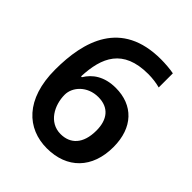

<svg xmlns="http://www.w3.org/2000/svg" viewBox="-204 -846 979 979"><g transform="rotate(45 286.0 -356.5)"><path d="M43 -304C43 -90 155 10 297 10C442 10 533 -82 533 -235C533 -376 452 -457 328 -457C245 -457 195 -420 167 -373H161C167 -516 214 -624 395 -624C424 -624 456 -620 481 -613V-715C457 -720 416 -723 388 -723C103 -723 43 -509 43 -304ZM295 -91C211 -91 168 -173 168 -248C168 -303 219 -361 298 -361C374 -361 412 -312 412 -233C412 -136 364 -91 295 -91Z"/></g></svg>

Font: Noto Sans New Tai Lue Semibold
Style: Regular
Weight: 600
Designer: Monotype Design Team
Foundry: Monotype Imaging Inc.
Version: Version 2.004